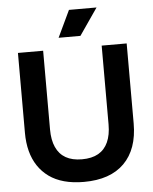

<svg xmlns="http://www.w3.org/2000/svg" viewBox="-58 -901 768 964"><g transform="rotate(-5 326.0 -419.5)"><path d="M326 14Q271 14 227 2Q183 -10 150.5 -33.5Q118 -57 96 -90Q74 -123 63 -165Q52 -207 52 -257V-660H179V-263Q179 -210 195.5 -173.5Q212 -137 244.5 -118.5Q277 -100 326 -100Q376 -100 408.5 -118.5Q441 -137 457.5 -173.5Q474 -210 474 -263V-660H600V-257Q600 -127 529.5 -56.5Q459 14 326 14ZM372 -718H262L326 -853H465Z"/></g></svg>

Font: Bricolage Grotesque 72pt SemiBold
Style: Regular
Weight: 600
Version: Version 1.001;gftools[0.9.33.dev8+g029e19f]